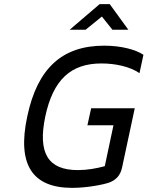

<svg xmlns="http://www.w3.org/2000/svg" viewBox="-20 -900 714 929"><path d="M655 -546 674 -635C636 -660 567 -679 484 -679C280 -679 161 -569 112 -337C62 -105 135 9 329 9C402 9 482 -7 509 -17C539 -28 563 -50 571 -91L632 -376H421L403 -294H529L487 -96C447 -85 402 -77 357 -77C213 -77 162 -158 199 -336C237 -514 322 -593 471 -593C540 -593 610 -577 655 -546ZM317 -756H394L473 -820L524 -756H601L511 -880H462Z"/></svg>

Font: LT Wave Mono
Style: Italic
Weight: 400
Designer: Daniel Lyons
Version: Version 2.5 (Glyphs App)